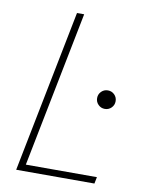

<svg xmlns="http://www.w3.org/2000/svg" viewBox="-82 -779 637 838"><g transform="rotate(10 236.5 -360.0)"><path d="M48.3 0 190.9 -719.7H222.7L85.9 -29.3H400.9L395 0ZM382.8 -328.6Q365.7 -328.6 353.8 -340.6Q341.8 -352.5 341.8 -369.6Q341.8 -386.7 353.8 -398.7Q365.7 -410.6 382.8 -410.6Q399.9 -410.6 411.9 -398.7Q423.8 -386.7 423.8 -369.6Q423.8 -352.5 411.9 -340.6Q399.9 -328.6 382.8 -328.6Z"/></g></svg>

Font: Reddit Sans ExtraLight
Style: Italic
Weight: 250
Italic angle: -11.25°
Designer: Stephen Hutchings
Version: Version 1.013